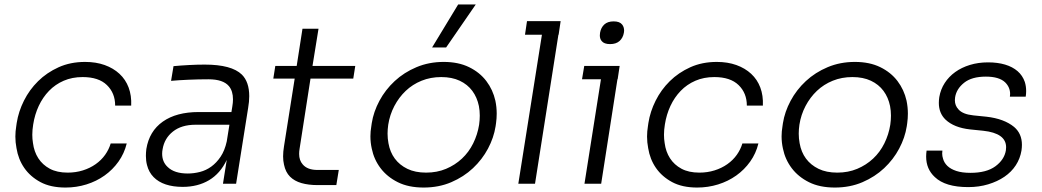

<svg xmlns="http://www.w3.org/2000/svg" viewBox="-20 -825 4678 862"><path d="M274 17Q207 17 161.5 -7.5Q116 -32 89 -71Q62 -110 54 -160Q49 -186 49 -212Q49 -235 53 -259L55 -273Q63 -324 87.5 -373Q112 -422 151 -460.5Q190 -499 243 -523Q296 -547 362 -547Q411 -547 450 -533Q489 -519 516.5 -493.5Q544 -468 557.5 -432Q571 -396 569 -351H497Q497 -407 460 -443Q423 -479 351 -479Q304 -479 266 -462.5Q228 -446 200 -417Q172 -388 154 -349.5Q136 -311 129 -266Q125 -242 125 -220Q125 -201 128 -183Q133 -144 152 -114.5Q171 -85 203.5 -67.5Q236 -50 284 -50Q320 -50 352 -60Q384 -70 409.5 -88Q435 -106 452 -130Q469 -154 477 -181H549Q538 -136 512 -99.5Q486 -63 449.5 -37Q413 -11 368 3Q323 17 274 17Z M800 14Q757 14 724 3Q691 -8 669.5 -30Q648 -52 640 -84Q635 -103 635 -125Q635 -140 637 -156Q650 -236 711 -279Q772 -322 872 -322H1019L1023 -347Q1026 -364 1026 -379Q1026 -416 1008 -438Q982 -469 916 -469Q871 -469 825.5 -467Q780 -465 748 -462L759 -528Q791 -531 828 -533Q865 -535 899 -535Q1020 -535 1066 -490Q1099 -457 1099 -393Q1099 -369 1094 -340L1040 0H981L998 -107Q969 -46 918.5 -16Q868 14 800 14ZM823 -46Q850 -46 877.5 -53Q905 -60 928.5 -77Q952 -94 970.5 -121.5Q989 -149 998 -190L1010 -265H858Q795 -265 756.5 -234.5Q718 -204 710 -155Q708 -145 708 -135Q708 -98 733 -75Q763 -46 823 -46Z M1374 -472 1325 -157Q1323 -145 1323 -134Q1323 -105 1339 -87Q1360 -62 1405 -62H1501L1490 6H1406Q1365 6 1333.5 -3Q1302 -12 1282 -32Q1262 -52 1255 -86Q1251 -103 1251 -123Q1251 -144 1255 -168L1303 -472H1207L1216 -529H1312L1338 -696H1410L1383 -529H1575L1566 -472Z M1882 17Q1814 17 1766 -7Q1718 -31 1688.5 -70Q1659 -109 1649 -158Q1643 -185 1643 -213Q1643 -235 1647 -258L1649 -272Q1657 -323 1683.5 -372.5Q1710 -422 1752 -461Q1794 -500 1850 -523.5Q1906 -547 1972 -547Q2038 -547 2086 -523.5Q2134 -500 2163.5 -461Q2193 -422 2204 -373Q2210 -344 2210 -315Q2210 -293 2207 -272L2205 -258Q2197 -207 2171 -158Q2145 -109 2103.5 -70Q2062 -31 2006 -7Q1950 17 1882 17ZM1893 -50Q1942 -50 1982.5 -67Q2023 -84 2054 -113Q2085 -142 2104.5 -181.5Q2124 -221 2131 -265Q2134 -286 2134 -306Q2134 -328 2130 -349Q2122 -388 2100.5 -417Q2079 -446 2044 -462.5Q2009 -479 1961 -479Q1913 -479 1872.5 -462.5Q1832 -446 1801.5 -417Q1771 -388 1750.5 -349Q1730 -310 1723 -265Q1720 -244 1720 -225Q1720 -203 1724 -182Q1731 -142 1752.5 -113Q1774 -84 1809 -67Q1844 -50 1893 -50ZM1920 -612 2037 -805H2116L1983 -612Z M2307 0 2413 -669H2337L2346 -730H2497L2488 -669H2487L2382 0Z M2604 0 2678 -469H2593L2603 -529H2762L2753 -469H2752L2679 0ZM2719 -627Q2692 -627 2681 -641Q2673 -651 2673 -666Q2673 -672 2674 -678Q2678 -701 2693 -715Q2708 -729 2735 -729Q2762 -729 2773 -715Q2782 -704 2782 -687Q2782 -683 2781 -678Q2777 -655 2761.5 -641Q2746 -627 2719 -627Z M3110 17Q3043 17 2997.5 -7.5Q2952 -32 2925 -71Q2898 -110 2890 -160Q2885 -186 2885 -212Q2885 -235 2889 -259L2891 -273Q2899 -324 2923.5 -373Q2948 -422 2987 -460.5Q3026 -499 3079 -523Q3132 -547 3198 -547Q3247 -547 3286 -533Q3325 -519 3352.5 -493.5Q3380 -468 3393.5 -432Q3407 -396 3405 -351H3333Q3333 -407 3296 -443Q3259 -479 3187 -479Q3140 -479 3102 -462.5Q3064 -446 3036 -417Q3008 -388 2990 -349.5Q2972 -311 2965 -266Q2961 -242 2961 -220Q2961 -201 2964 -183Q2969 -144 2988 -114.5Q3007 -85 3039.5 -67.5Q3072 -50 3120 -50Q3156 -50 3188 -60Q3220 -70 3245.5 -88Q3271 -106 3288 -130Q3305 -154 3313 -181H3385Q3374 -136 3348 -99.5Q3322 -63 3285.5 -37Q3249 -11 3204 3Q3159 17 3110 17Z M3728 17Q3660 17 3612 -7Q3564 -31 3534.5 -70Q3505 -109 3495 -158Q3489 -185 3489 -213Q3489 -235 3493 -258L3495 -272Q3503 -323 3529.5 -372.5Q3556 -422 3598 -461Q3640 -500 3696 -523.5Q3752 -547 3818 -547Q3884 -547 3932 -523.5Q3980 -500 4009.5 -461Q4039 -422 4050 -373Q4056 -344 4056 -315Q4056 -293 4053 -272L4051 -258Q4043 -207 4017 -158Q3991 -109 3949.5 -70Q3908 -31 3852 -7Q3796 17 3728 17ZM3739 -50Q3788 -50 3828.5 -67Q3869 -84 3900 -113Q3931 -142 3950.5 -181.5Q3970 -221 3977 -265Q3980 -286 3980 -306Q3980 -328 3976 -349Q3968 -388 3946.5 -417Q3925 -446 3890 -462.5Q3855 -479 3807 -479Q3759 -479 3718.5 -462.5Q3678 -446 3647.5 -417Q3617 -388 3596.5 -349Q3576 -310 3569 -265Q3566 -244 3566 -225Q3566 -203 3570 -182Q3577 -142 3598.5 -113Q3620 -84 3655 -67Q3690 -50 3739 -50Z M4327 15Q4224 15 4177 -30Q4138 -66 4138 -122Q4138 -135 4140 -149H4211Q4210 -143 4210 -136Q4210 -124 4214 -112Q4219 -94 4233.5 -80Q4248 -66 4273.5 -57.5Q4299 -49 4337 -49Q4409 -49 4449 -78.5Q4489 -108 4496 -150Q4497 -157 4497 -164Q4497 -227 4394 -238L4335 -244Q4263 -252 4225 -288Q4195 -317 4195 -363Q4195 -375 4197 -389Q4203 -424 4221.5 -452.5Q4240 -481 4268.5 -501.5Q4297 -522 4334.5 -533.5Q4372 -545 4416 -545Q4459 -545 4492.5 -535Q4526 -525 4548.5 -505.5Q4571 -486 4581 -457Q4587 -438 4587 -416Q4587 -404 4585 -391H4514Q4515 -397 4515 -403Q4515 -433 4493 -455Q4466 -481 4406 -481Q4343 -481 4308.5 -453.5Q4274 -426 4268 -388Q4267 -381 4267 -375Q4267 -351 4283 -334Q4302 -312 4350 -307L4409 -301Q4488 -292 4533 -255Q4568 -225 4568 -175Q4568 -163 4566 -149Q4560 -113 4540.5 -83Q4521 -53 4489.5 -31.5Q4458 -10 4416.5 2.5Q4375 15 4327 15Z"/></svg>

Font: Sora Light
Style: Italic
Weight: 300
Designer: Jonathan Barnbrook, Juli√°n Moncada
Version: Version 1.000